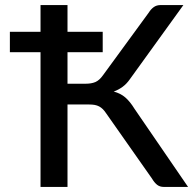

<svg xmlns="http://www.w3.org/2000/svg" viewBox="-20 -738 768 758"><path d="M722.5 0H627Q611 0 600.2 -8.5Q589.5 -17 580 -33L399.5 -290Q393 -300 386.2 -306.8Q379.5 -313.5 371.5 -317.8Q363.5 -322 353.8 -323.8Q344 -325.5 331 -325.5H246.5V0H140V-532H19V-612.5H140V-718H246.5V-612.5H385.5V-532H246.5V-407.5H319Q341 -407.5 356.8 -414.2Q372.5 -421 387 -441.5L567.5 -688.5Q575.5 -701.5 586.8 -709.8Q598 -718 614 -718H704L492.5 -425Q480 -407 464 -395.2Q448 -383.5 429 -376.5Q456 -369.5 474.8 -353.2Q493.5 -337 511 -308.5Z"/></svg>

Font: Lato 2
Style: Regular
Weight: 500
Designer: Lukasz Dziedzic with Adam Twardoch and Botio Nikoltchev
Foundry: tyPoland Lukasz Dziedzic
Version: Version 2.015; 2015-08-06; http://www.latofonts.com/